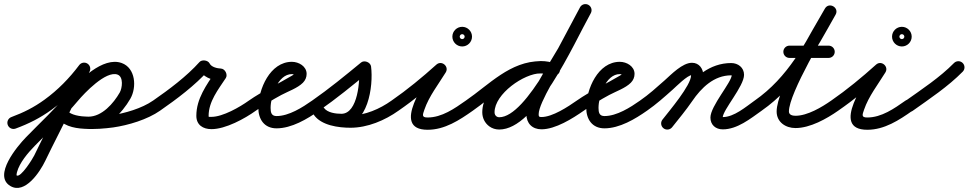

<svg xmlns="http://www.w3.org/2000/svg" viewBox="-50 -593 4732 938"><path d="M26.4 35.1C26.4 35.1 26.4 35.1 26.4 35.1C91.1 11.2 146.1 -16.4 202.6 -57.4C272.4 -108 333.5 -170.1 385 -239C394.9 -252.3 392.2 -271.1 379 -281C365.7 -290.9 346.9 -288.2 337 -275C337 -275 337 -275 337 -275C289 -210.8 232.3 -153 167.4 -106C115.3 -68.2 65.1 -43.2 5.6 -21.1C-10 -15.4 -17.9 1.9 -12.1 17.4C-6.4 33 10.9 40.9 26.4 35.1ZM374.7 -283.7C360 -291.3 341.9 -285.5 334.3 -270.7C301.9 -207.7 271.1 -143.8 240 -80.1C199.7 2.6 156.8 84.1 117 167C109.5 182.4 51.6 276.2 31.3 264.2C29.9 263.4 32.1 251 32.8 248.6C45.3 201.7 86.4 154 119.5 119.9C190.7 46.5 265 -22 331 -100.7C361.3 -136.9 466.8 -249 524 -228.7C524 -228.7 524 -228.7 523.9 -228.7C523.9 -228.7 523.9 -228.7 523.9 -228.7C554.6 -217.8 547.1 -162.2 535 -140.9C535 -140.9 535 -140.9 535 -140.9C535 -140.9 535 -141 535 -141C504.6 -88 448.3 -23 382 -23C382 -23 382.2 -23 382.4 -23C382.6 -23 382.8 -23 382.8 -23C349.4 -23.8 302.6 -25.2 278.2 -52.1C267.1 -64.4 248.2 -65.4 235.9 -54.2C223.6 -43.1 222.6 -24.2 233.8 -11.9C271 29.3 328.8 35.6 381.2 37C381.2 37 381.4 37 381.6 37C381.8 37 382 37 382 37C471.8 37 545.1 -38.2 587 -111C587 -111 587 -111.1 587 -111.1C587 -111.1 587 -111.1 587 -111.1C618.6 -166.3 612.9 -260.7 544.1 -285.3C544.1 -285.3 544.1 -285.3 544.1 -285.3C544 -285.3 544 -285.3 544 -285.3C452.6 -317.7 336.3 -200.5 285 -139.3C220 -61.7 146.7 5.8 76.5 78.1C35.2 120.6 -86 264.6 0.7 315.8C72.2 358.1 145.6 246.1 171 193C210.8 110.1 253.7 28.8 294 -53.9C324.8 -117.2 355.5 -180.7 387.7 -243.3C395.3 -258 389.5 -276.1 374.7 -283.7ZM236 -54.3C223.6 -43.3 222.6 -24.3 233.7 -12C289.7 50.4 426.2 39.7 501.9 29.7C501.9 29.7 502 29.7 502.1 29.7C502.2 29.7 502.2 29.7 502.2 29.7C577 19 670 -8.9 732.2 -52.4C745.8 -61.9 749.1 -80.6 739.6 -94.2C730.1 -107.8 711.4 -111.1 697.8 -101.6C697.8 -101.6 697.8 -101.6 697.8 -101.6C643.4 -63.5 559.1 -39 493.8 -29.7C493.8 -29.7 493.8 -29.7 493.9 -29.7C494 -29.7 494.1 -29.7 494.1 -29.7C443.2 -23 315.9 -10.2 278.3 -52C267.3 -64.4 248.3 -65.4 236 -54.3Z M732.1 -52.4C732.1 -52.4 732.1 -52.4 732.1 -52.4C814 -109.2 902.7 -175.7 969.3 -250C975.2 -256.5 961 -262.2 946.2 -264.2C931.4 -266.3 916.2 -264.7 920.1 -256.8C939.5 -217.3 984.8 -200.3 1026.4 -198C1036.4 -197.5 1033.3 -213.3 1026.4 -227.2C1019.4 -241 1008.5 -252.9 1003 -244.5C958.9 -177.7 909.2 -111.1 909.2 -27.1C909.2 17.5 941.8 37.9 983.1 37.9C1052.2 37.9 1145.7 -13.3 1200.5 -52.6C1213.9 -62.3 1217 -81 1207.4 -94.5C1197.7 -107.9 1179 -111 1165.5 -101.4C1121.8 -70 1038.4 -22.1 983.1 -22.1C969.5 -22.1 969.2 -20 969.2 -27.1C969.2 -97 1016.2 -155.7 1053 -211.5C1058.6 -219.9 1057.7 -231.2 1053 -240.6C1048.3 -250 1039.6 -257.4 1029.6 -258C1011.2 -258.9 982.9 -264.9 973.9 -283.2C970 -291.1 960.7 -296.1 950.8 -297.5C940.9 -298.8 930.6 -296.6 924.7 -290C861.2 -219.2 775.9 -155.8 697.9 -101.6C684.3 -92.2 680.9 -73.5 690.4 -59.9C699.8 -46.3 718.5 -42.9 732.1 -52.4Z M1200.2 -52.4C1200.2 -52.4 1200.2 -52.4 1200.2 -52.4C1240 -80.2 1281.3 -106 1324.2 -128.9C1357 -146.5 1403.6 -162.3 1429.9 -188.8C1441.6 -200.6 1448 -215.4 1448 -232C1448 -269.3 1409.4 -291 1376 -291C1269.2 -291 1212 -157.2 1212 -66C1212 -10.6 1241 34 1301 34C1374.9 34 1451 -11.5 1509.3 -52.5C1522.8 -62 1526.1 -80.7 1516.5 -94.3C1507 -107.8 1488.3 -111.1 1474.7 -101.5C1427.7 -68.4 1361.3 -26 1301 -26C1275.7 -26 1272 -43.9 1272 -66C1272 -121.3 1306.9 -231 1376 -231C1380.3 -231 1386 -229.9 1389.3 -226.9C1390 -226.3 1388.3 -228.7 1388.1 -230.6C1388.1 -231.1 1388 -231.5 1388 -232C1388 -231.2 1380.7 -225.9 1377.5 -224C1306.9 -181.6 1234.3 -149.4 1165.8 -101.6C1152.2 -92.1 1148.9 -73.4 1158.4 -59.8C1167.9 -46.2 1186.6 -42.9 1200.2 -52.4Z M1509.1 -52.4C1509.1 -52.4 1509.1 -52.4 1509.1 -52.4C1593 -110.6 1673.3 -176.4 1752.1 -241.3C1760.1 -247.9 1747.2 -257.9 1732.7 -263.6C1718.1 -269.4 1701.9 -271 1703.2 -260.7C1710.3 -204.7 1699.2 -37.1 1617.8 -37.1C1590.6 -37.1 1549.5 -42.1 1532.5 -66.2C1521 -82.6 1503 -82.2 1490.8 -73.5C1478.5 -64.9 1472 -48.1 1483.5 -31.8C1519.9 20.2 1603.9 31.1 1662.5 31.1C1745.5 31.1 1830.5 -4.8 1897.4 -52.6C1910.9 -62.2 1914 -81 1904.4 -94.4C1894.8 -107.9 1876 -111 1862.6 -101.4C1862.6 -101.4 1862.6 -101.4 1862.6 -101.4C1805.9 -60.9 1732.9 -28.9 1662.5 -28.9C1626.9 -28.9 1555.3 -33.8 1532.5 -66.2C1521 -82.6 1503 -82.2 1490.8 -73.5C1478.5 -64.9 1472 -48.1 1483.5 -31.8C1512.9 10.1 1569.4 22.9 1617.8 22.9C1747.7 22.9 1775 -171 1762.8 -268.2C1761.5 -278.5 1753.3 -286.6 1743.4 -290.6C1733.5 -294.5 1721.9 -294.2 1713.9 -287.6C1636.4 -223.8 1557.4 -158.9 1474.9 -101.6C1461.3 -92.2 1457.9 -73.5 1467.4 -59.9C1476.8 -46.3 1495.5 -42.9 1509.1 -52.4Z M1897 -52.3C1897 -52.3 1897 -52.3 1897 -52.3C1975.2 -106.3 2051.6 -169.2 2122.1 -232.7C2134.8 -244.2 2127.9 -261 2115.6 -271.3C2103.2 -281.6 2085.4 -285.3 2076.4 -270.7C2033.7 -201.3 1855.1 41 2039 41C2122.8 41 2194.2 -5.9 2260.3 -52.5C2273.8 -62 2277.1 -80.7 2267.5 -94.3C2258 -107.8 2239.3 -111.1 2225.7 -101.5C2225.7 -101.5 2225.7 -101.5 2225.7 -101.5C2171 -63 2108.8 -19 2039 -19C2009.1 -19 2014.6 -31.9 2023.3 -57.1C2045.7 -122.6 2091.3 -180.3 2127.6 -239.3C2136.5 -253.9 2131.5 -269.1 2121 -277.9C2110.6 -286.6 2094.7 -288.8 2081.9 -277.3C2013.3 -215.5 1939 -154.2 1863 -101.7C1849.3 -92.3 1845.9 -73.6 1855.3 -60C1864.7 -46.3 1883.4 -42.9 1897 -52.3ZM2199.5 -422.5C2203.3 -426.3 2209.1 -426 2208 -426C2206.9 -426 2212.7 -426.3 2216.5 -422.5C2220.3 -418.7 2220 -412.9 2220 -414C2220 -415.1 2220.3 -409.3 2216.5 -405.5C2212.7 -401.7 2206.9 -402 2208 -402C2209.1 -402 2203.3 -401.7 2199.5 -405.5C2195.7 -409.3 2196 -415.1 2196 -414C2196 -412.9 2195.7 -418.7 2199.5 -422.5ZM2160 -414C2160 -387.6 2181.6 -366 2208 -366C2234.4 -366 2256 -387.6 2256 -414C2256 -440.4 2234.4 -462 2208 -462C2181.6 -462 2160 -440.4 2160 -414Z M2218.3 -60C2227.6 -46.4 2246.3 -42.9 2260 -52.3C2361.6 -122 2460 -234.2 2591.9 -234.2C2610.6 -234.2 2629.2 -230.1 2646.9 -224.4C2662.6 -219.4 2679.5 -228.1 2684.6 -243.9C2689.6 -259.6 2680.9 -276.5 2665.1 -281.6C2665.1 -281.6 2665.1 -281.6 2665.1 -281.6C2641.5 -289.1 2616.8 -294.2 2591.9 -294.2C2442.3 -294.2 2340 -179.9 2226 -101.7C2212.4 -92.4 2208.9 -73.7 2218.3 -60ZM2666.2 -281.2C2666.2 -281.2 2666.2 -281.2 2666.2 -281.2C2641.2 -290.3 2618.8 -294.7 2591.8 -294.7C2476.4 -294.7 2306.1 -170.3 2306.1 -44.7C2306.1 -17.2 2317.9 7.5 2340.1 24.1C2354.2 34.6 2371.3 39.8 2388.9 39.8C2569.3 39.8 2749.8 -373.6 2836.2 -528.4C2844.3 -542.9 2839.1 -561.1 2824.6 -569.2C2810.1 -577.3 2791.9 -572.1 2783.8 -557.6C2783.8 -557.6 2783.8 -557.6 2783.8 -557.6C2710.9 -426.9 2524.2 -20.2 2388.9 -20.2C2384.2 -20.2 2379.7 -21.2 2375.9 -24.1C2368.9 -29.3 2366.1 -36 2366.1 -44.7C2366.1 -134 2509.9 -234.7 2591.8 -234.7C2611.9 -234.7 2627.4 -231.5 2645.8 -224.8C2661.3 -219.1 2678.6 -227.2 2684.2 -242.8C2689.9 -258.3 2681.8 -275.6 2666.2 -281.2ZM2783.5 -557C2783.5 -557 2783.5 -557 2783.5 -557C2748 -489.9 2712.2 -423.1 2676.4 -356.1C2676.4 -356.1 2676.5 -356.3 2676.6 -356.5C2676.7 -356.7 2676.8 -356.9 2676.8 -356.9C2631.5 -277.5 2521.6 -116.1 2521.6 -35.2C2521.6 9.5 2550.2 38.7 2595.3 38.7C2663.5 38.7 2747.3 -14 2802.2 -52.4C2815.8 -61.9 2819.1 -80.6 2809.6 -94.2C2800.1 -107.8 2781.4 -111.1 2767.8 -101.6C2724.4 -71.2 2649 -21.3 2595.3 -21.3C2583.2 -21.3 2581.6 -23.3 2581.6 -35.2C2581.6 -91.2 2691.7 -262.1 2728.9 -327.1C2728.9 -327.1 2729 -327.3 2729.1 -327.5C2729.2 -327.7 2729.3 -327.9 2729.3 -327.9C2765.1 -394.9 2801 -461.8 2836.5 -529C2844.3 -543.6 2838.7 -561.8 2824 -569.5C2809.4 -577.3 2791.2 -571.7 2783.5 -557Z M2802.2 -52.4C2802.2 -52.4 2802.2 -52.4 2802.2 -52.4C2842 -80.2 2883.3 -106 2926.2 -128.9C2959 -146.5 3005.6 -162.3 3031.9 -188.8C3043.6 -200.6 3050 -215.4 3050 -232C3050 -269.3 3011.4 -291 2978 -291C2871.2 -291 2814 -157.2 2814 -66C2814 -10.6 2843 34 2903 34C2976.9 34 3053 -11.5 3111.3 -52.5C3124.8 -62 3128.1 -80.7 3118.5 -94.3C3109 -107.8 3090.3 -111.1 3076.7 -101.5C3029.7 -68.4 2963.3 -26 2903 -26C2877.7 -26 2874 -43.9 2874 -66C2874 -121.3 2908.9 -231 2978 -231C2982.3 -231 2988 -229.9 2991.3 -226.9C2992 -226.3 2990.3 -228.7 2990.1 -230.6C2990.1 -231.1 2990 -231.5 2990 -232C2990 -231.2 2982.7 -225.9 2979.5 -224C2908.9 -181.6 2836.3 -149.4 2767.8 -101.6C2754.2 -92.1 2750.9 -73.4 2760.4 -59.8C2769.9 -46.2 2788.6 -42.9 2802.2 -52.4Z M3069.3 -59.9C3078.8 -46.3 3097.5 -42.9 3111.1 -52.3C3155.8 -83.3 3196.4 -119.6 3236.9 -155.7C3253 -170 3308.6 -226.3 3330.7 -226.3C3332.2 -226.3 3327.7 -227.3 3326.6 -228.3C3323.7 -230.8 3326.1 -227.8 3326.1 -224.4C3326.1 -176.4 3220 -51.7 3186.3 -8.4C3176.1 4.7 3178.5 23.5 3191.6 33.7C3204.7 43.9 3223.5 41.5 3233.7 28.4C3278.8 -29.7 3386.1 -152.8 3386.1 -224.4C3386.1 -257 3365.8 -286.3 3330.7 -286.3C3283.8 -286.3 3229.8 -229.7 3197.1 -200.5C3158.3 -166.1 3119.6 -131.2 3076.9 -101.7C3063.3 -92.2 3059.9 -73.5 3069.3 -59.9ZM3233.5 28.7C3233.5 28.7 3233.5 28.7 3233.5 28.7C3266.9 -13.3 3301.4 -54.8 3331.8 -99.1C3376.4 -164.3 3438 -225 3522.2 -225C3524 -225 3527.9 -223.2 3526.5 -224.8C3526 -225.4 3525.6 -226.1 3525.3 -226.8C3525.3 -226.8 3525.1 -227.9 3525.1 -227.5C3525.1 -191.7 3420.7 -75.2 3420.7 -18.6C3420.7 17 3446.1 39 3481 39C3552 39 3616 -13.3 3671.4 -52.5C3684.9 -62.1 3688.1 -80.8 3678.5 -94.4C3668.9 -107.9 3650.2 -111.1 3636.6 -101.5C3593.1 -70.6 3536.1 -21 3481 -21C3471.9 -21 3480.7 -16.6 3480.7 -18.6C3480.7 -55.6 3585 -171.3 3585 -227.5C3585 -262.9 3555.7 -285 3522.2 -285C3417.1 -285 3338.7 -215.4 3282.2 -132.9C3252.8 -89.9 3219.1 -49.5 3186.5 -8.7C3176.2 4.2 3178.3 23.1 3191.3 33.5C3204.2 43.8 3223.1 41.7 3233.5 28.7Z M3671.2 -52.4C3671.2 -52.4 3671.2 -52.4 3671.2 -52.4C3843.3 -172.6 3931 -342.4 4032.1 -521.2C4042 -538.6 4033.8 -554.7 4020.8 -562.1C4007.7 -569.5 3989.7 -568.2 3979.9 -550.8C3925.1 -453.9 3744.2 -158.5 3744.2 -48.3C3744.2 3.6 3788.1 32.6 3836.3 32.6C3907.9 32.6 3988.3 -12.6 4045.2 -52.4C4058.8 -61.9 4062.1 -80.6 4052.6 -94.2C4043.1 -107.8 4024.4 -111.1 4010.8 -101.6C3964.9 -69.4 3894.5 -27.4 3836.3 -27.4C3822.3 -27.4 3804.2 -31.2 3804.2 -48.3C3804.2 -138.5 3986.1 -439.8 4032.1 -521.2C4042 -538.6 4033.8 -554.7 4020.8 -562.1C4007.7 -569.5 3989.7 -568.2 3979.9 -550.8C3883.6 -380.7 3800.7 -215.9 3636.8 -101.6C3623.2 -92.1 3619.9 -73.4 3629.4 -59.8C3638.9 -46.2 3657.6 -42.9 3671.2 -52.4ZM3807 -310C3807 -310 3807 -310 3807 -310C3870.7 -310 3934.3 -310 3998 -310C4014.6 -310 4028 -323.4 4028 -340C4028 -356.6 4014.6 -370 3998 -370C3998 -370 3998 -370 3998 -370C3934.3 -370 3870.7 -370 3807 -370C3790.4 -370 3777 -356.6 3777 -340C3777 -323.4 3790.4 -310 3807 -310Z M4045 -52.3C4045 -52.3 4045 -52.3 4045 -52.3C4123.2 -106.3 4199.6 -169.2 4270.1 -232.7C4282.8 -244.2 4275.9 -261 4263.6 -271.3C4251.2 -281.6 4233.4 -285.3 4224.4 -270.7C4181.7 -201.3 4003.1 41 4187 41C4270.8 41 4342.2 -5.9 4408.3 -52.5C4421.8 -62 4425.1 -80.7 4415.5 -94.3C4406 -107.8 4387.3 -111.1 4373.7 -101.5C4373.7 -101.5 4373.7 -101.5 4373.7 -101.5C4319 -63 4256.8 -19 4187 -19C4157.1 -19 4162.6 -31.9 4171.3 -57.1C4193.7 -122.6 4239.3 -180.3 4275.6 -239.3C4284.5 -253.9 4279.5 -269.1 4269 -277.9C4258.6 -286.6 4242.7 -288.8 4229.9 -277.3C4161.3 -215.5 4087 -154.2 4011 -101.7C3997.3 -92.3 3993.9 -73.6 4003.3 -60C4012.7 -46.3 4031.4 -42.9 4045 -52.3ZM4347.5 -422.5C4351.3 -426.3 4357.1 -426 4356 -426C4354.9 -426 4360.7 -426.3 4364.5 -422.5C4368.3 -418.7 4368 -412.9 4368 -414C4368 -415.1 4368.3 -409.3 4364.5 -405.5C4360.7 -401.7 4354.9 -402 4356 -402C4357.1 -402 4351.3 -401.7 4347.5 -405.5C4343.7 -409.3 4344 -415.1 4344 -414C4344 -412.9 4343.7 -418.7 4347.5 -422.5ZM4308 -414C4308 -387.6 4329.6 -366 4356 -366C4382.4 -366 4404 -387.6 4404 -414C4404 -440.4 4382.4 -462 4356 -462C4329.6 -462 4308 -440.4 4308 -414Z M4366.5 -58.3C4376.1 -44.8 4394.9 -41.6 4408.4 -51.2C4492 -110.6 4581.3 -169.7 4653.4 -243C4665 -254.8 4664.8 -273.8 4653 -285.4C4641.2 -297 4622.2 -296.8 4610.6 -285C4610.6 -285 4610.6 -285 4610.6 -285C4541.1 -214.3 4454.3 -157.5 4373.6 -100.1C4360.1 -90.5 4356.9 -71.8 4366.5 -58.3Z"/></svg>

Font: FRB American Cursive
Style: Bold Italic
Weight: 700
Italic angle: -25°
Version: Version 2.0;Modular Font Editor K font №1